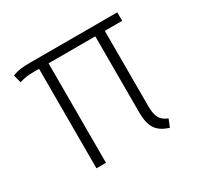

<svg xmlns="http://www.w3.org/2000/svg" viewBox="-121 -660 824 804"><g transform="rotate(-30 291.5 -257.5)"><path d="M535 -481V-522H113C77 -522 55 -520 28 -509L38 -471C65 -479 79 -481 116 -481H133V0H179V-481H405V-115C405 -44 425 -12 484 7L499 -30C465 -44 451 -63 451 -118V-481Z"/></g></svg>

Font: Fira Sans ExtraLight
Style: Regular
Weight: 200
Designer: bBox Type GmbH & Carrois Corporate GbR & Edenspiekermann AG
Foundry: bBox Type GmbH & Carrois Corporate GbR & Edenspiekermann AG
Version: Version 4.300;PS 004.300;hotconv 1.0.88;makeotf.lib2.5.64775